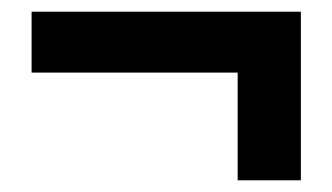

<svg xmlns="http://www.w3.org/2000/svg" viewBox="-20 -402 568 328"><path d="M386 -94V-278H34V-382H494V-94Z"/></svg>

Font: Giro Regular
Style: Bold
Weight: 700
Designer: Paul D. Hunt
Foundry: Adobe Systems Incorporated
Version: Version 1.000;PS 1.0;hotconv 1.0.88;makeotf.lib2.5.647800